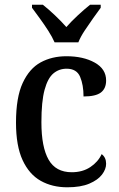

<svg xmlns="http://www.w3.org/2000/svg" viewBox="-20 -786 507 816"><path d="M266 10Q202 10 153 -17.5Q104 -45 76 -105.5Q48 -166 48 -265Q48 -372 76.5 -433.5Q105 -495 153 -521Q201 -547 262 -547Q334 -547 382.5 -520Q431 -493 431 -444Q431 -410 409 -393Q387 -376 335 -376Q335 -425 320.5 -459.5Q306 -494 263 -494Q231 -494 207 -474Q183 -454 169.5 -404.5Q156 -355 156 -266Q156 -161 186.5 -107.5Q217 -54 285 -54Q331 -54 364 -76Q397 -98 412 -131Q431 -117 431 -90Q431 -67 413.5 -44Q396 -21 359.5 -5.5Q323 10 266 10ZM212 -606Q202 -629 185 -655.5Q168 -682 149 -708Q130 -734 116 -753V-766H162Q186 -747 213.5 -721Q241 -695 262 -671Q283 -695 311 -721Q339 -747 363 -766H408V-753Q394 -734 375.5 -708Q357 -682 339.5 -655.5Q322 -629 313 -606Z"/></svg>

Font: Noto Serif Bengali SemiCondensed Medium
Style: Regular
Weight: 500
Width: 4
Designer: Juan Bruce, Universal Thirst, Indian Type Foundry and the Monotype Design Team.
Foundry: Monotype Imaging Inc.
Version: Version 2.003; ttfautohint (v1.8.4.7-5d5b)